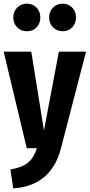

<svg xmlns="http://www.w3.org/2000/svg" viewBox="-25 -815 493 1056"><path d="M196.8 -719.2Q196.8 -686.5 176.3 -664.8Q155.8 -643.1 123 -643.1Q90.8 -643.1 69.3 -665Q47.9 -687 47.9 -719.2Q47.9 -751 69.3 -772.9Q90.8 -794.9 123 -794.9Q155.3 -794.9 176 -773.2Q196.8 -751.5 196.8 -719.2ZM318.8 -794.9Q351.6 -794.9 372.3 -773.2Q393.1 -751.5 393.1 -719.2Q393.1 -686.5 372.3 -664.8Q351.6 -643.1 318.8 -643.1Q287.6 -643.1 266.4 -665Q245.1 -687 245.1 -719.2Q245.1 -751 266.4 -772.9Q287.6 -794.9 318.8 -794.9ZM448.2 -530.8 310.1 1Q256.8 207 47.9 221.2L32.2 117.2Q95.7 106.4 127.9 80.6Q160.2 54.7 178.2 0H122.1L-4.9 -530.8H147L216.8 -97.2L298.8 -530.8Z"/></svg>

Font: Fira Sans Compressed
Style: Bold
Weight: 700
Width: 1
Designer: Carrois Corporate & Edenspiekermann AG
Foundry: Carrois Corporate GbR & Edenspiekermann AG
Version: Version 4.203;PS 004.203;hotconv 1.0.88;makeotf.lib2.5.64775